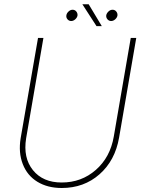

<svg xmlns="http://www.w3.org/2000/svg" viewBox="-20 -893 691 922"><path d="M634.3 -710.9 551.8 -231.9Q532.7 -122.1 458 -56.2Q383.3 9.8 276.4 9.8Q208.5 9.8 159.7 -20Q110.8 -49.8 89.4 -105Q67.9 -160.2 79.1 -229L162.6 -710.9H188.5L105.5 -229Q90.3 -135.3 138.2 -75.9Q186 -16.6 276.4 -16.6Q371.1 -16.6 440.2 -77.1Q509.3 -137.7 526.4 -237.3L607.9 -710.9ZM468.8 -767.6H443.4L375.5 -872.6H405.8ZM298.8 -819.8Q300.3 -829.6 309.3 -837.9Q318.4 -846.2 328.6 -846.2Q339.8 -846.2 346.7 -837.4Q353.5 -828.6 352.1 -817.9Q350.1 -808.1 341.1 -800Q332 -792 321.3 -792Q310.5 -792.5 303.7 -800.8Q296.9 -809.1 298.8 -819.8ZM490.2 -819.8Q492.2 -829.6 501 -837.9Q509.8 -846.2 520.5 -846.2Q531.7 -846.2 538.6 -837.4Q545.4 -828.6 543.9 -817.9Q542 -808.1 533 -800Q523.9 -792 513.2 -792Q502.4 -792.5 495.6 -800.8Q488.8 -809.1 490.2 -819.8Z"/></svg>

Font: Roboto Thin
Style: Italic
Weight: 250
Italic angle: -12°
Designer: Google
Version: Version 2.134; 2016